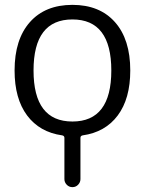

<svg xmlns="http://www.w3.org/2000/svg" viewBox="-20 -550 596 790"><path d="M438 -260Q438 -470 278 -470Q118 -470 118 -260Q118 -50 278 -50Q438 -50 438 -260ZM236 7Q143 -6 91.5 -75Q40 -144 40 -260Q40 -388 103 -459Q166 -530 278 -530Q390 -530 453 -459Q516 -388 516 -260Q516 -144 464.5 -75Q413 -6 320 7Q311 9 311 17V187Q311 200 301.5 210Q292 220 278 220Q264 220 254.5 210Q245 200 245 187V17Q245 9 236 7Z"/></svg>

Font: Rounded Mplus 1c
Style: Regular
Weight: 400
Version: Version 1.059.20150529